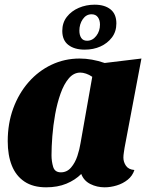

<svg xmlns="http://www.w3.org/2000/svg" viewBox="-20 -780 639 820"><path d="M177 20Q121 20 84.5 -4.5Q48 -29 30.5 -73Q13 -117 13 -177Q13 -253 36.5 -317Q60 -381 102 -429Q144 -477 200 -503.5Q256 -530 320 -530Q372 -530 427 -511L584 -530L512 -149Q511 -141 509 -129Q507 -117 507 -107Q507 -88 518 -72Q529 -56 554 -54Q546 -29 525.5 -12.5Q505 4 478.5 12Q452 20 427 20Q394 20 366 6Q338 -8 327 -37Q301 -11 263.5 4.5Q226 20 177 20ZM240 -44Q266 -44 283.5 -64.5Q301 -85 310.5 -114Q320 -143 324 -169L374 -452Q361 -461 347.5 -465.5Q334 -470 323 -470Q295 -470 274 -445.5Q253 -421 238.5 -380Q224 -339 215.5 -291.5Q207 -244 203.5 -198Q200 -152 200 -117Q200 -91 207 -67.5Q214 -44 240 -44ZM342 -568Q298 -568 272 -588Q246 -608 246 -648Q246 -683 265.5 -708Q285 -733 316.5 -746.5Q348 -760 384 -760Q427 -760 452 -740Q477 -720 477 -680Q477 -645 458 -620Q439 -595 409 -581.5Q379 -568 342 -568ZM352 -606Q375 -606 391 -626.5Q407 -647 407 -675Q407 -694 398 -706.5Q389 -719 371 -719Q348 -719 333.5 -698Q319 -677 319 -649Q319 -630 327 -618Q335 -606 352 -606Z"/></svg>

Font: Sansita Swashed Light ExtraBold
Style: Regular
Weight: 800
Version: Version 1.003